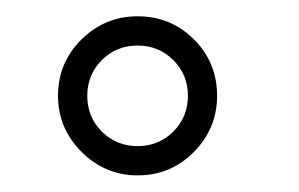

<svg xmlns="http://www.w3.org/2000/svg" viewBox="-20 -711 360 231"><path d="M145.5 -500Q106.4 -500 78.1 -528.3Q49.8 -556.6 49.8 -595.7Q49.8 -635.7 78.1 -663.6Q106.4 -691.4 145.5 -691.4Q185.5 -691.4 213.4 -663.6Q241.2 -635.7 241.2 -595.7Q241.2 -556.6 213.4 -528.3Q185.5 -500 145.5 -500ZM145.5 -535.2Q170.9 -535.2 188.5 -552.7Q206.1 -570.3 206.1 -595.7Q206.1 -621.1 188.5 -638.7Q170.9 -656.2 145.5 -656.2Q120.1 -656.2 102.5 -638.7Q85 -621.1 85 -595.7Q85 -570.3 102.5 -552.7Q120.1 -535.2 145.5 -535.2Z"/></svg>

Font: Padauk
Style: Bold
Weight: 700
Designer: Debbi Hosken, Becca Hirsbrunner Spalinger
Foundry: SIL International
Version: Version 5.003